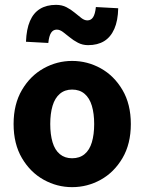

<svg xmlns="http://www.w3.org/2000/svg" viewBox="-20 -759 595 791"><path d="M277 12Q215 12 160 -18.5Q105 -49 70.5 -107.5Q36 -166 36 -248Q36 -330 70.5 -388.5Q105 -447 160 -477.5Q215 -508 277 -508Q340 -508 395 -477.5Q450 -447 484.5 -388.5Q519 -330 519 -248Q519 -166 484.5 -107.5Q450 -49 395 -18.5Q340 12 277 12ZM277 -107Q308 -107 328.5 -124Q349 -141 358.5 -173Q368 -205 368 -248Q368 -291 358.5 -323Q349 -355 328.5 -372.5Q308 -390 277 -390Q247 -390 226.5 -372.5Q206 -355 196.5 -323Q187 -291 187 -248Q187 -205 196.5 -173Q206 -141 226.5 -124Q247 -107 277 -107ZM343 -573Q320 -573 301 -583Q282 -593 267 -605.5Q252 -618 239 -627.5Q226 -637 214 -637Q199 -637 190.5 -624Q182 -611 179 -582L87 -587Q89 -639 103.5 -672.5Q118 -706 145 -722.5Q172 -739 211 -739Q235 -739 253.5 -729.5Q272 -720 287.5 -707Q303 -694 315.5 -684.5Q328 -675 340 -675Q355 -675 363.5 -688Q372 -701 375 -730L467 -725Q466 -674 451 -640Q436 -606 409 -589.5Q382 -573 343 -573Z"/></svg>

Font: Mada
Style: Bold
Weight: 700
Designer: Khaled Hosny
Version: Version 1.5